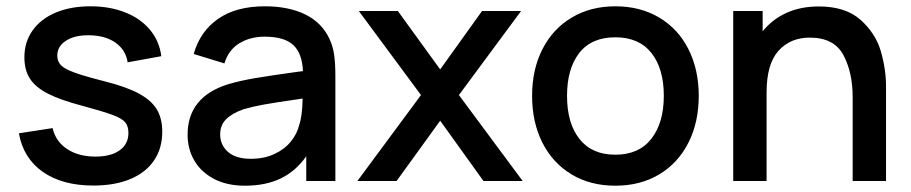

<svg xmlns="http://www.w3.org/2000/svg" viewBox="-20 -575 2895 610"><path d="M40 -151.5 147 -168Q157 -125.5 193.2 -101.5Q229.5 -77.5 283.5 -77.5Q332.5 -77.5 360.2 -97.5Q388 -117.5 388 -152.5Q388 -174 378 -186.2Q368 -198.5 338.8 -209.5Q309.5 -220.5 243 -238.5Q172 -257 132.2 -277.5Q92.5 -298 75 -325.2Q57.5 -352.5 57.5 -393Q57.5 -441.5 83.5 -478.2Q109.5 -515 157 -535Q204.5 -555 267.5 -555Q329 -555 378 -535.5Q427 -516 456.8 -480Q486.5 -444 492.5 -396.5L385.5 -377Q379.5 -417 346.2 -440Q313 -463 260 -463Q216 -463 189 -445.2Q162 -427.5 162 -398.5Q162 -380 173.5 -368Q185 -356 216.5 -344.5Q248 -333 313 -316.5Q382 -299 421.2 -277.8Q460.5 -256.5 478 -227.8Q495.5 -199 495.5 -156.5Q495.5 -103.5 469.2 -65Q443 -26.5 393.8 -6Q344.5 14.5 276.5 14.5Q178 14.5 116 -29Q54 -72.5 40 -151.5Z M1045.5 -332.5V0H953V-78.5Q919.5 -31 871.8 -8Q824 15 758.5 15Q700.5 15 659.5 -6.8Q618.5 -28.5 597.2 -65.2Q576 -102 576 -147Q576 -266.5 703.5 -307Q742 -318.5 790.8 -326.8Q839.5 -335 926 -347L942.5 -349Q940 -406 911.5 -432.2Q883 -458.5 820.5 -458.5Q775 -458.5 740.5 -437.5Q706 -416.5 693 -373.5L595.5 -403.5Q615.5 -475 672.8 -515Q730 -555 821.5 -555Q896 -555 949 -529.5Q1002 -504 1026.5 -452Q1038 -427.5 1041.8 -399.8Q1045.5 -372 1045.5 -332.5ZM930.5 -177.5Q940.5 -206.5 941.5 -262L928.5 -260Q855.5 -249.5 819.2 -243Q783 -236.5 754 -228Q719 -216 699.2 -197Q679.5 -178 679.5 -148Q679.5 -114.5 704.2 -92.5Q729 -70.5 777 -70.5Q819.5 -70.5 852 -85.8Q884.5 -101 904.2 -125.5Q924 -150 930.5 -177.5Z M1240 0H1115.5L1317.5 -273L1120 -540H1244L1378.5 -354.5L1511.5 -540H1635.5L1438 -273L1640.5 0H1516L1378.5 -191.5Z M1670.5 -270.5Q1670.5 -354.5 1703.5 -419Q1736.5 -483.5 1796.5 -519.2Q1856.5 -555 1935 -555Q2014.5 -555 2074.8 -519Q2135 -483 2167.5 -418.2Q2200 -353.5 2200 -270.5Q2200 -186.5 2167.2 -121.8Q2134.5 -57 2074.5 -21Q2014.5 15 1935 15Q1855.5 15 1795.5 -21.2Q1735.5 -57.5 1703 -122.2Q1670.5 -187 1670.5 -270.5ZM2089 -270.5Q2089 -357 2049.5 -406.8Q2010 -456.5 1935 -456.5Q1859 -456.5 1820.2 -406.5Q1781.5 -356.5 1781.5 -270.5Q1781.5 -183.5 1821 -133.5Q1860.5 -83.5 1935 -83.5Q2010 -83.5 2049.5 -134.2Q2089 -185 2089 -270.5Z M2795 -300V0H2689V-265.5Q2689 -345 2659.5 -400.2Q2630 -455.5 2552.5 -455.5Q2491 -455.5 2453.2 -413.5Q2415.5 -371.5 2415.5 -281V0H2309.5V-540H2403V-475.5Q2433.5 -513.5 2478.5 -534Q2523.5 -554.5 2581.5 -554.5Q2666.5 -554.5 2714.2 -511.8Q2762 -469 2778.5 -412Q2795 -355 2795 -300Z"/></svg>

Font: Hauora SemiBold
Style: Regular
Weight: 600
Designer: Wayne Shih
Foundry: WCYS
Version: Version 1.001